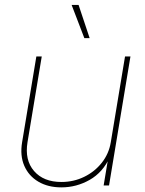

<svg xmlns="http://www.w3.org/2000/svg" viewBox="-20 -770 603 797"><path d="M234.9 7.8Q179.2 7.8 139.2 -15.9Q99.1 -39.6 80.8 -81.8Q62.5 -124 71.8 -179.7L130.9 -535.6H153.3L94.2 -179.7Q82 -105.5 121.3 -60.1Q160.6 -14.6 234.9 -14.6Q285.6 -14.6 329.3 -35.9Q373 -57.1 402.6 -94.5Q432.1 -131.8 439.9 -179.7L499 -535.6H521.5L432.6 0H410.2L429.7 -117.2H435.5Q407.2 -54.7 352.3 -23.4Q297.4 7.8 234.9 7.8ZM330.1 -611.8 277.3 -749.5H306.2L352.1 -611.8Z"/></svg>

Font: Inter 20pt Thin
Style: Italic
Weight: 250
Italic angle: -9.3988°
Version: Version 4.001;git-66647c0bb